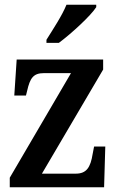

<svg xmlns="http://www.w3.org/2000/svg" viewBox="-20 -786 493 806"><path d="M175 -619V-606H227C281 -646 362 -721 384 -756V-766H259C241 -721 203 -664 175 -619ZM21 0H417L422 -171H375L369 -140C360 -83 343 -57 298 -57H156L413 -494V-536H50L40 -385H89L94 -405C106 -458 120 -479 164 -479H278L21 -40Z"/></svg>

Font: Noto Serif Myanmar Condensed SemiBold
Style: Regular
Weight: 600
Width: 3
Designer: Ben Mitchell and the Monotype Design Team
Foundry: Monotype Imaging Inc.
Version: Version 2.106